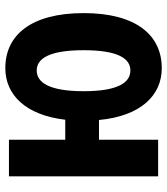

<svg xmlns="http://www.w3.org/2000/svg" viewBox="28 -658 643 740"><g transform="rotate(-90 350.0 -287.5)"><path d="M458 -589C355 -589 277 -511 259 -358H182V-575H41V0H182V-228H258C273 -68 352 14 458 14C585 14 670 -85 670 -287C670 -490 585 -589 458 -589ZM449 -107C402 -107 369 -155 369 -287C369 -419 402 -468 449 -468C495 -468 527 -419 527 -287C527 -155 495 -107 449 -107Z"/></g></svg>

Font: Kawkab Mono
Style: Bold
Weight: 700
Monospace: yes
Designer: Abdullah Arif
Foundry: Abdullah Arif
Version: Version 1.000;PS 000.500;hotconv 1.0.88;makeotf.lib2.5.64775